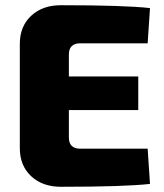

<svg xmlns="http://www.w3.org/2000/svg" viewBox="-20 -713 628 736"><path d="M546 -143 555 -8Q458 3 213 3Q143 3 99.5 -37.5Q56 -78 56 -145V-545Q56 -612 99.5 -652.5Q143 -693 213 -693Q458 -693 555 -682L546 -547H288Q244 -547 244 -504V-420H510V-291H244V-186Q244 -143 288 -143Z"/></svg>

Font: Ezarion Extra Bold
Style: Regular
Weight: 800
Designer: Natanael Gama
Version: Version 1.001;PS 001.001;hotconv 1.0.70;makeotf.lib2.5.58329